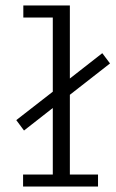

<svg xmlns="http://www.w3.org/2000/svg" viewBox="-20 -683 423 703"><path d="M65.4 -663.1H235.8V-395.5L354.5 -488.3L382.8 -450.7L235.8 -335.9V-43.9H338.9V0H64.5V-43.9H173.3V-287.6L67.9 -205.1L39.6 -243.2L173.3 -347.2V-618.7H65.4Z"/></svg>

Font: Anaheim
Style: Regular
Weight: 400
Designer: vernon adams
Foundry: vernon adams
Version: Version 1.002; ttfautohint (v0.93.5-3d13) -l 8 -r 50 -G 200 